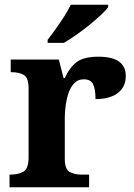

<svg xmlns="http://www.w3.org/2000/svg" viewBox="-20 -786 563 806"><path d="M20 0V-53H23Q57 -53 78.5 -65.5Q100 -78 100 -125V-415Q100 -459 80.5 -471Q61 -483 28 -483H25V-536H227L247 -458H252Q272 -503 302 -525.5Q332 -548 393 -548Q508 -548 508 -467Q508 -421 474.5 -395.5Q441 -370 381 -370Q381 -411 371 -432Q361 -453 332 -453Q306 -453 290 -435Q274 -417 266 -390.5Q258 -364 255 -337Q252 -310 252 -293V-120Q252 -76 272 -64.5Q292 -53 322 -53H354V0ZM180 -619Q195 -638 213.5 -664Q232 -690 249.5 -717Q267 -744 277 -766H434V-756Q425 -743 403.5 -723Q382 -703 355 -681Q328 -659 300 -639.5Q272 -620 248 -606H180Z"/></svg>

Font: Noto Serif Oriya
Style: Bold
Weight: 700
Designer: David Williams
Foundry: Google LLC, David Williams
Version: Version 1.051; ttfautohint (v1.8.4.7-5d5b)